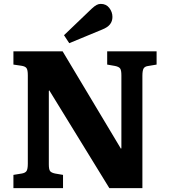

<svg xmlns="http://www.w3.org/2000/svg" viewBox="-20 -967 872 987"><path d="M49 0V-68L92 -75Q110 -78 116.5 -88Q123 -98 123 -126V-580Q123 -607 116.5 -616.5Q110 -626 90 -629L49 -635V-703H302L602 -202L604 -206V-580Q604 -606 597.5 -615Q591 -624 571 -628L531 -635V-703H785V-635L743 -628Q725 -626 718.5 -615.5Q712 -605 712 -577V0H542L233 -503L231 -499V-122Q231 -96 237.5 -87.5Q244 -79 263 -75L304 -68V0ZM336 -745 309 -786 451 -922Q466 -936 476.5 -941.5Q487 -947 498 -947Q526 -947 542 -926Q558 -905 558 -880Q558 -858 545.5 -842Q533 -826 505 -815Z"/></svg>

Font: Literata 18pt
Style: Bold
Weight: 700
Designer: Latin by Veronika Burian and Jose Scaglione. Greek by Irene Vlachou. Cyrillic by Vera Evstafieva.
Foundry: TypeTogether
Version: Version 3.103;gftools[0.9.29]